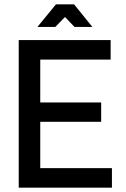

<svg xmlns="http://www.w3.org/2000/svg" viewBox="-20 -872 587 892"><path d="M67 0V-686H494V-595H167V-396H450V-306H167V-91H500V0ZM154 -747 240 -852H324L409 -747H326L282 -793L237 -747Z"/></svg>

Font: Archivo Narrow Medium
Style: Regular
Weight: 500
Designer: Hector Gatti
Foundry: Omnibus-Type
Version: Version 3.002